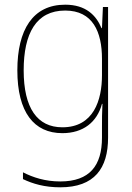

<svg xmlns="http://www.w3.org/2000/svg" viewBox="-20 -558 564 819"><path d="M258 -538C120 -538 54 -431 54 -258C54 -79 125 10 246 10C335 10 394 -37 415 -115H417C415 -75 415 -51 415 -15V29C415 148 363 216 237 216C173 216 121 199 78 177V206C120 226 170 241 237 241C383 241 441 160 441 29V-528H419L415 -438H413C390 -493 346 -538 258 -538ZM258 -513C376 -513 415 -422 415 -307V-237C415 -132 380 -15 246 -15C139 -15 81 -97 81 -258C81 -415 134 -513 258 -513Z"/></svg>

Font: Noto Sans Arabic UI SmCn Th
Style: Regular
Weight: 100
Width: 4
Designer: Monotype Design Team, Nadine Chahine and Nizar Qandah
Foundry: Monotype Imaging Inc.
Version: Version 2.010